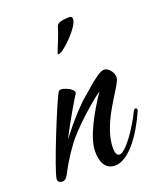

<svg xmlns="http://www.w3.org/2000/svg" viewBox="-194 -722 683 825"><g transform="rotate(-20 147.5 -309.5)"><path d="M360 -162C361 -164 362 -167 362 -169C362 -175 357 -177 354 -177C351 -177 348 -175 345 -169C311 -98 251 -14 224 -14C211 -14 206 -30 206 -49C206 -170 325 -295 325 -331C325 -356 302 -380 285 -380C264 -380 229 -350 159 -289C159 -289 100 -235 37 -150C79 -234 133 -321 136 -325C137 -327 138 -330 137 -333C135 -338 130 -344 121 -350C102 -361 80 -368 72 -360C58 -346 -67 -38 -67 -6C-67 7 -55 11 -47 11C-37 11 -28 6 -19 -12C-6 -37 16 -77 52 -126C87 -175 186 -265 235 -299C188 -229 129 -129 129 -61C129 -11 148 24 190 24C250 24 314 -59 360 -162ZM194 -641C180 -637 167 -639 161 -618C151 -581 123 -521 121 -511C121 -510 123 -509 126 -509C147 -509 235 -595 235 -630C235 -637 232 -643 223 -643C219 -643 199 -642 194 -641Z"/></g></svg>

Font: Mervale Script
Style: Regular
Weight: 400
Designer: Astigmatic (AOETI)
Foundry: Astigmatic (AOETI)
Version: Version 1.000